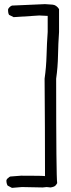

<svg xmlns="http://www.w3.org/2000/svg" viewBox="-20 -824 344 930"><path d="M38 86 17 75Q11 65 11 50Q13 42 20 38Q24 33 30 31L82 27Q189 27 198 29Q198 -208 196 -443Q204 -499 205.5 -556Q207 -613 211 -669V-747L170 -749L46 -741L24 -752Q19 -759 19 -778Q20 -783 26 -789Q32 -795 38 -797L198 -804Q216 -803 234.5 -801.5Q253 -800 266 -780V-669Q262 -613 261 -556Q260 -499 252 -443Q252 35 257 63Q254 69 248.5 75Q243 81 225 84L206 82L187 84L86 82Z"/></svg>

Font: Yozai
Style: Regular
Weight: 400
Designer: LXGW / Y.OzVox
Foundry: LXGW / Y.OzVox
Version: Version 0.861;October 22, 2024